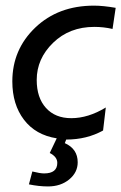

<svg xmlns="http://www.w3.org/2000/svg" viewBox="-20 -483 432 684"><path d="M356.9 -100.1 347.2 -18.1Q289.1 14.2 215.8 14.2L210.9 26.9Q256.8 47.4 256.8 95.2Q256.8 131.3 226.6 156.2Q196.3 181.2 150.9 181.2Q118.7 181.2 83 173.8L95.2 127.9Q122.6 134.8 137.2 134.8Q184.1 134.8 184.1 97.2Q184.1 75.7 157.2 62L182.1 9.8Q106.9 -2 65.4 -56.4Q23.9 -110.8 23.9 -192.9Q23.9 -306.6 105.7 -384.8Q187.5 -462.9 314.9 -462.9Q347.2 -462.9 392.1 -455.1L380.9 -379.9Q349.1 -387.2 315.9 -387.2Q227.5 -387.2 169.2 -330.6Q110.8 -273.9 110.8 -198.2Q110.8 -134.8 143.8 -98.4Q176.8 -62 233.9 -62Q294.4 -62 356.9 -100.1Z"/></svg>

Font: Myanmar Pyu Pro
Style: Regular
Weight: 400
Designer: Khon Soe Zaw Thu
Foundry: PaOh Unicode
Version: Version 2.00 April 29, 2017